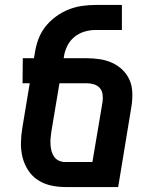

<svg xmlns="http://www.w3.org/2000/svg" viewBox="-20 -755 640 775"><path d="M457 0H244Q214 0 185 -6.5Q156 -13 132.5 -28.5Q109 -44 93.5 -68Q78 -92 71 -120Q64 -148 64.5 -178Q65 -208 70 -238L100 -419H71L72 -520H117L121 -543Q125 -570 135 -597Q145 -624 163 -647Q181 -670 205.5 -688Q230 -706 256.5 -716.5Q283 -727 310.5 -731Q338 -735 365 -735H472V-634H366Q344 -634 321.5 -627.5Q299 -621 280.5 -606Q262 -591 251.5 -569.5Q241 -548 238 -526L237 -520H330Q357 -520 383 -516Q409 -512 432.5 -501.5Q456 -491 474.5 -473Q493 -455 503 -432Q513 -409 514 -382Q515 -355 511 -328ZM353 -101 394 -344Q396 -359 394 -374Q392 -389 383 -399.5Q374 -410 359.5 -414.5Q345 -419 330 -419H220L187 -222Q185 -208 184 -195Q183 -182 184 -169Q185 -156 188.5 -143.5Q192 -131 199.5 -121Q207 -111 218.5 -106Q230 -101 243 -101Z"/></svg>

Font: Iosevka HT Extended
Style: Bold Italic
Weight: 700
Width: 7
Italic angle: -9°
Monospace: yes
Designer: Belleve Invis
Foundry: Belleve Invis
Version: Version 32.3.0; ttfautohint (v1.8.4)